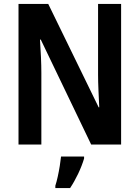

<svg xmlns="http://www.w3.org/2000/svg" viewBox="-20 -734 708 975"><path d="M595 0H443L187 -533H183Q186 -489 188 -444.5Q190 -400 190 -364V0H74V-714H225L481 -189H484Q482 -231 480 -275.5Q478 -320 478 -355V-714H595ZM407 71Q396 108 377 148Q358 188 336 221H261V209Q267 191 273 164Q279 137 283.5 109Q288 81 290 61H407Z"/></svg>

Font: Noto Sans Bengali Condensed SemiBold
Style: Regular
Weight: 600
Width: 3
Designer: Joana Ranito - Universal Thirst; Jelle Bosma - Monotype Design Team
Foundry: Universal Thirst ehf.
Version: Version 3.000; ttfautohint (v1.8.4.7-5d5b)